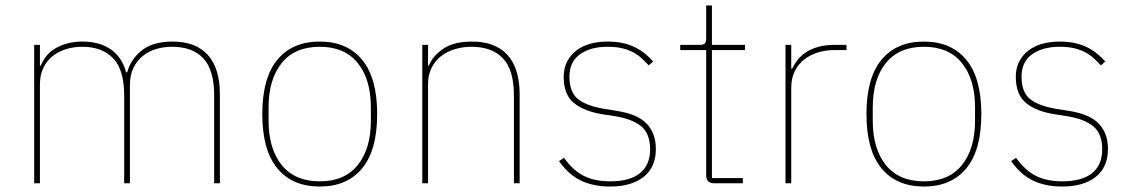

<svg xmlns="http://www.w3.org/2000/svg" viewBox="-20 -670 4130 702"><path d="M105 0V-506H126V-430H129Q136 -447 148 -463Q160 -479 179 -491Q198 -503 223.5 -510.5Q249 -518 282 -518Q344 -518 385 -489.5Q426 -461 441 -406H445Q459 -455 499.5 -486.5Q540 -518 611 -518Q696 -518 740 -469Q784 -420 784 -325V0H763V-322Q763 -414 723.5 -456.5Q684 -499 609 -499Q578 -499 550 -490.5Q522 -482 501 -464.5Q480 -447 467.5 -421Q455 -395 455 -360V0H434V-322Q434 -414 394 -456.5Q354 -499 280 -499Q250 -499 222 -490.5Q194 -482 172.5 -465Q151 -448 138.5 -422Q126 -396 126 -362V0Z M1149 12Q1049 12 994 -54.5Q939 -121 939 -253Q939 -385 994 -451.5Q1049 -518 1149 -518Q1249 -518 1304 -451.5Q1359 -385 1359 -253Q1359 -121 1304 -54.5Q1249 12 1149 12ZM1149 -7Q1240 -7 1288 -66.5Q1336 -126 1336 -229V-277Q1336 -380 1288 -439.5Q1240 -499 1149 -499Q1058 -499 1010 -439.5Q962 -380 962 -277V-229Q962 -126 1010 -66.5Q1058 -7 1149 -7Z M1524 0V-506H1545V-430H1548Q1561 -464 1599.5 -491Q1638 -518 1706 -518Q1791 -518 1835.5 -469Q1880 -420 1880 -325V0H1859V-321Q1859 -414 1819 -456.5Q1779 -499 1704 -499Q1673 -499 1644 -490.5Q1615 -482 1593 -465Q1571 -448 1558 -422Q1545 -396 1545 -362V0Z M2211 12Q2150 12 2104.5 -9.5Q2059 -31 2024 -81L2042 -93Q2076 -46 2115.5 -26.5Q2155 -7 2211 -7Q2283 -7 2320 -37Q2357 -67 2357 -124Q2357 -181 2324.5 -208Q2292 -235 2229 -245L2185 -252Q2118 -262 2079.5 -292.5Q2041 -323 2041 -389Q2041 -421 2053.5 -445Q2066 -469 2087.5 -485.5Q2109 -502 2138 -510Q2167 -518 2201 -518Q2234 -518 2259.5 -512Q2285 -506 2305 -495.5Q2325 -485 2340.5 -472Q2356 -459 2368 -445L2352 -431Q2340 -444 2326.5 -456.5Q2313 -469 2295.5 -478.5Q2278 -488 2255 -493.5Q2232 -499 2202 -499Q2139 -499 2100.5 -471.5Q2062 -444 2062 -390Q2062 -333 2093 -308Q2124 -283 2189 -272L2233 -265Q2266 -260 2293 -250Q2320 -240 2338.5 -223.5Q2357 -207 2367.5 -182.5Q2378 -158 2378 -125Q2378 -59 2333.5 -23.5Q2289 12 2211 12Z M2591 0Q2562 0 2562 -29V-487H2467V-506H2539Q2553 -506 2557.5 -511.5Q2562 -517 2562 -531V-650H2583V-506H2704V-487H2583V-19H2696V0Z M2852 0V-506H2873V-419H2876Q2885 -437 2897.5 -452.5Q2910 -468 2928.5 -480Q2947 -492 2973 -499Q2999 -506 3034 -506H3075V-487H3031Q3000 -487 2971.5 -478.5Q2943 -470 2921 -453Q2899 -436 2886 -410Q2873 -384 2873 -349V0Z M3358 12Q3258 12 3203 -54.5Q3148 -121 3148 -253Q3148 -385 3203 -451.5Q3258 -518 3358 -518Q3458 -518 3513 -451.5Q3568 -385 3568 -253Q3568 -121 3513 -54.5Q3458 12 3358 12ZM3358 -7Q3449 -7 3497 -66.5Q3545 -126 3545 -229V-277Q3545 -380 3497 -439.5Q3449 -499 3358 -499Q3267 -499 3219 -439.5Q3171 -380 3171 -277V-229Q3171 -126 3219 -66.5Q3267 -7 3358 -7Z M3864 12Q3803 12 3757.5 -9.5Q3712 -31 3677 -81L3695 -93Q3729 -46 3768.5 -26.5Q3808 -7 3864 -7Q3936 -7 3973 -37Q4010 -67 4010 -124Q4010 -181 3977.5 -208Q3945 -235 3882 -245L3838 -252Q3771 -262 3732.5 -292.5Q3694 -323 3694 -389Q3694 -421 3706.5 -445Q3719 -469 3740.5 -485.5Q3762 -502 3791 -510Q3820 -518 3854 -518Q3887 -518 3912.5 -512Q3938 -506 3958 -495.5Q3978 -485 3993.5 -472Q4009 -459 4021 -445L4005 -431Q3993 -444 3979.5 -456.5Q3966 -469 3948.5 -478.5Q3931 -488 3908 -493.5Q3885 -499 3855 -499Q3792 -499 3753.5 -471.5Q3715 -444 3715 -390Q3715 -333 3746 -308Q3777 -283 3842 -272L3886 -265Q3919 -260 3946 -250Q3973 -240 3991.5 -223.5Q4010 -207 4020.5 -182.5Q4031 -158 4031 -125Q4031 -59 3986.5 -23.5Q3942 12 3864 12Z"/></svg>

Font: IBM Plex Sans Devanagari Thin
Style: Regular
Weight: 100
Designer: Mike Abbink, Paul van der Laan, Pieter van Rosmalen, Erin McLaughlin
Foundry: Bold Monday
Version: Version 1.1